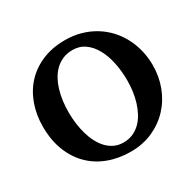

<svg xmlns="http://www.w3.org/2000/svg" viewBox="-152 -856 1061 1041"><g transform="rotate(-30 378.0 -335.5)"><path d="M559.1 -328.1Q559.1 -386.7 548.1 -439.7Q537.1 -492.7 515.1 -532.7Q493.2 -572.8 460.2 -596.4Q427.2 -620.1 383.8 -620.1Q349.1 -620.1 321.8 -608.4Q294.4 -596.7 273.7 -576.4Q252.9 -556.2 238.3 -528.8Q223.6 -501.5 214.4 -470Q205.1 -438.5 200.9 -404.5Q196.8 -370.6 196.8 -336.9Q196.8 -301.3 201.4 -266.1Q206.1 -231 215.3 -198.7Q224.6 -166.5 239.3 -138.7Q253.9 -110.8 273.4 -90.6Q293 -70.3 318.1 -58.6Q343.3 -46.9 374 -46.9Q407.2 -46.9 434.1 -58.8Q460.9 -70.8 481.4 -91.3Q502 -111.8 516.6 -139.2Q531.2 -166.5 540.8 -197.8Q550.3 -229 554.7 -262.5Q559.1 -295.9 559.1 -328.1ZM720.2 -332Q720.2 -260.3 696 -197Q671.9 -133.8 627.4 -86.4Q583 -39.1 521 -11.5Q459 16.1 383.8 16.1Q309.1 16.1 245.4 -7.6Q181.6 -31.2 135.5 -76.7Q89.4 -122.1 63.2 -188.5Q37.1 -254.9 37.1 -339.8Q37.1 -413.6 60.1 -477.3Q83 -541 126.2 -587.4Q169.4 -633.8 232.2 -660.4Q294.9 -687 375 -687Q426.8 -687 472.7 -674.1Q518.6 -661.1 556.9 -637.9Q595.2 -614.7 625.5 -582.3Q655.8 -549.8 676.8 -510.3Q697.8 -470.7 709 -425.5Q720.2 -380.4 720.2 -332Z"/></g></svg>

Font: Charis SIL Am
Style: Bold
Weight: 700
Foundry: SIL International
Version: Version 5.000